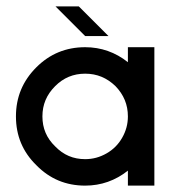

<svg xmlns="http://www.w3.org/2000/svg" viewBox="-20 -582 534 602"><path d="M247 0C297 0 342 -16 381 -47V0H464V-434H381V-387C342 -418 297 -434 247 -434C187 -434 136 -413 94 -371C51 -328 30 -277 30 -217C30 -157 51 -106 94 -64C136 -21 187 0 247 0ZM247 -83C210 -83 179 -96 153 -123C126 -149 113 -180 113 -217C113 -254 126 -285 153 -312C179 -338 210 -351 247 -351C284 -351 315 -338 342 -312C368 -285 381 -254 381 -217C381 -193 375 -171 363 -150C351 -129 335 -113 314 -101C293 -89 271 -83 247 -83ZM320 -469 227 -562H154L247 -469Z"/></svg>

Font: Kunika
Style: Regular
Weight: 400
Designer: Leo Kuroshita
Foundry: kurogedelic
Version: Version 1.000;PS 001.000;hotconv 1.0.88;makeotf.lib2.5.64775